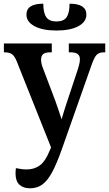

<svg xmlns="http://www.w3.org/2000/svg" viewBox="-20 -771 589 1038"><path d="M285 -606Q210 -606 166.5 -629.5Q123 -653 123 -692Q123 -751 214 -751Q214 -702 230 -678.5Q246 -655 285 -655Q325 -655 340.5 -678.5Q356 -702 356 -751Q447 -751 447 -692Q447 -653 404 -629.5Q361 -606 285 -606ZM142 247Q106 247 85 227.5Q64 208 64 167Q64 152 66 138Q98 145 124 145Q166 145 195.5 123Q225 101 247 47L256 26L71 -438Q59 -468 45 -478Q31 -488 5 -488H1V-536H260V-488H250Q224 -488 213 -478Q202 -468 202 -449Q202 -439 204.5 -427Q207 -415 212 -403L279 -226Q287 -203 295 -180Q303 -157 313 -126Q322 -156 328 -176Q334 -196 341 -216L402 -400Q406 -412 409 -426Q412 -440 412 -451Q412 -488 364 -488H352V-536H549V-488H540Q516 -488 502.5 -474.5Q489 -461 473 -414L316 31Q288 111 263 158Q238 205 209.5 226Q181 247 142 247Z"/></svg>

Font: Noto Serif SemiCondensed SemiBold
Style: Regular
Weight: 600
Width: 4
Designer: Monotype Design Team
Foundry: Monotype Imaging Inc.
Version: Version 2.013; ttfautohint (v1.8.4.7-5d5b)